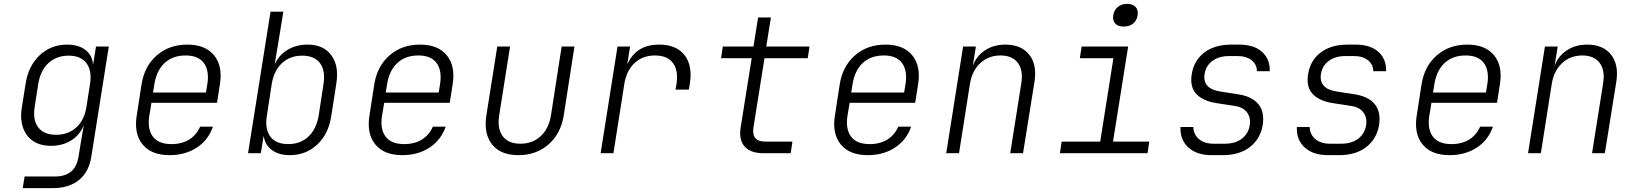

<svg xmlns="http://www.w3.org/2000/svg" viewBox="-20 -790 8440 990"><path d="M97 180 107 120H264Q369 120 385 17L394 -38L412 -145Q393 -95 348 -66.5Q303 -38 243 -38Q160 -38 119 -93Q78 -148 93 -239L112 -358Q126 -450 184.5 -505Q243 -560 326 -560Q385 -560 420.5 -532.5Q456 -505 460 -456L475 -550H541L451 17Q439 96 387.5 138Q336 180 253 180ZM269 -95Q332 -95 374 -133.5Q416 -172 426 -241L444 -356Q455 -425 426 -464Q397 -503 334 -503Q271 -503 229.5 -464.5Q188 -426 177 -356L159 -241Q148 -172 177 -133.5Q206 -95 269 -95Z M855 10Q760 10 715 -45.5Q670 -101 685 -194L710 -356Q725 -449 788.5 -504.5Q852 -560 946 -560Q1039 -560 1084 -504.5Q1129 -449 1114 -356L1099 -260H761L750 -194Q739 -125 768 -86Q797 -47 864 -47Q918 -47 955.5 -70.5Q993 -94 1012 -137H1078Q1055 -69 995.5 -29.5Q936 10 855 10ZM769 -313H1042L1049 -356Q1060 -425 1031.5 -464.5Q1003 -504 937 -504Q870 -504 828.5 -465Q787 -426 776 -356Z M1475 10Q1418 10 1382.5 -16Q1347 -42 1340 -87H1339L1325 0H1259L1375 -730H1441L1416 -576L1397 -463H1399Q1420 -508 1464.5 -534Q1509 -560 1566 -560Q1648 -560 1688.5 -505Q1729 -450 1714 -358L1688 -191Q1674 -99 1615.5 -44.5Q1557 10 1475 10ZM1466 -47Q1529 -47 1570 -85.5Q1611 -124 1623 -193L1648 -356Q1659 -426 1630 -464.5Q1601 -503 1538 -503Q1475 -503 1433.5 -464Q1392 -425 1381 -356L1356 -193Q1345 -124 1374 -85.5Q1403 -47 1466 -47Z M2055 10Q1960 10 1915 -45.5Q1870 -101 1885 -194L1910 -356Q1925 -449 1988.5 -504.5Q2052 -560 2146 -560Q2239 -560 2284 -504.5Q2329 -449 2314 -356L2299 -260H1961L1950 -194Q1939 -125 1968 -86Q1997 -47 2064 -47Q2118 -47 2155.5 -70.5Q2193 -94 2212 -137H2278Q2255 -69 2195.5 -29.5Q2136 10 2055 10ZM1969 -313H2242L2249 -356Q2260 -425 2231.5 -464.5Q2203 -504 2137 -504Q2070 -504 2028.5 -465Q1987 -426 1976 -356Z M2653 10Q2561 10 2517 -45.5Q2473 -101 2488 -196L2544 -550H2610L2554 -196Q2543 -127 2572 -88Q2601 -49 2663 -49Q2726 -49 2768 -88Q2810 -127 2821 -196L2876 -550H2942L2887 -196Q2872 -101 2808.5 -45.5Q2745 10 2653 10Z M3077 0 3164 -550H3229L3215 -463H3217Q3262 -560 3379 -560Q3467 -560 3509.5 -506Q3552 -452 3537 -359L3532 -328H3463L3468 -356Q3479 -426 3450 -465Q3421 -504 3357 -504Q3294 -504 3252 -465Q3210 -426 3199 -356L3143 0Z M3916 0Q3850 0 3819.5 -34.5Q3789 -69 3799 -133L3856 -490H3698L3707 -550H3865L3889 -700H3955L3931 -550H4154L4145 -490H3922L3865 -133Q3854 -60 3925 -60H4066L4057 0Z M4455 10Q4360 10 4315 -45.5Q4270 -101 4285 -194L4310 -356Q4325 -449 4388.5 -504.5Q4452 -560 4546 -560Q4639 -560 4684 -504.5Q4729 -449 4714 -356L4699 -260H4361L4350 -194Q4339 -125 4368 -86Q4397 -47 4464 -47Q4518 -47 4555.5 -70.5Q4593 -94 4612 -137H4678Q4655 -69 4595.5 -29.5Q4536 10 4455 10ZM4369 -313H4642L4649 -356Q4660 -425 4631.5 -464.5Q4603 -504 4537 -504Q4470 -504 4428.5 -465Q4387 -426 4376 -356Z M4859 0 4946 -550H5012L4996 -451Q5015 -502 5059.5 -531Q5104 -560 5164 -560Q5246 -560 5287 -508Q5328 -456 5314 -368L5255 0H5189L5246 -360Q5257 -428 5228 -466Q5199 -504 5139 -504Q5077 -504 5034.5 -464.5Q4992 -425 4981 -356L4925 0Z M5445 0 5454 -60H5653L5721 -490H5548L5557 -550H5797L5719 -60H5906L5897 0ZM5774 -653Q5745 -653 5730.5 -668.5Q5716 -684 5720 -711Q5724 -738 5743.5 -754Q5763 -770 5792 -770Q5821 -770 5835.5 -754Q5850 -738 5846 -711Q5842 -684 5822.5 -668.5Q5803 -653 5774 -653Z M6228 10Q6150 10 6107 -30Q6064 -70 6067 -135H6133Q6134 -97 6162 -73Q6190 -49 6238 -49H6295Q6350 -49 6383.5 -75Q6417 -101 6424 -144Q6430 -184 6409.5 -211Q6389 -238 6345 -244L6254 -258Q6182 -269 6148 -306Q6114 -343 6125 -408Q6136 -478 6189.5 -519Q6243 -560 6329 -560H6369Q6446 -560 6487.5 -522.5Q6529 -485 6527 -423H6461Q6461 -457 6434 -479Q6407 -501 6360 -501H6319Q6265 -501 6231.5 -476Q6198 -451 6191 -408Q6180 -332 6273 -318L6363 -304Q6436 -293 6468.5 -253Q6501 -213 6491 -146Q6479 -74 6425 -32Q6371 10 6285 10Z M6828 10Q6750 10 6707 -30Q6664 -70 6667 -135H6733Q6734 -97 6762 -73Q6790 -49 6838 -49H6895Q6950 -49 6983.5 -75Q7017 -101 7024 -144Q7030 -184 7009.5 -211Q6989 -238 6945 -244L6854 -258Q6782 -269 6748 -306Q6714 -343 6725 -408Q6736 -478 6789.5 -519Q6843 -560 6929 -560H6969Q7046 -560 7087.5 -522.5Q7129 -485 7127 -423H7061Q7061 -457 7034 -479Q7007 -501 6960 -501H6919Q6865 -501 6831.5 -476Q6798 -451 6791 -408Q6780 -332 6873 -318L6963 -304Q7036 -293 7068.5 -253Q7101 -213 7091 -146Q7079 -74 7025 -32Q6971 10 6885 10Z M7455 10Q7360 10 7315 -45.5Q7270 -101 7285 -194L7310 -356Q7325 -449 7388.5 -504.5Q7452 -560 7546 -560Q7639 -560 7684 -504.5Q7729 -449 7714 -356L7699 -260H7361L7350 -194Q7339 -125 7368 -86Q7397 -47 7464 -47Q7518 -47 7555.5 -70.5Q7593 -94 7612 -137H7678Q7655 -69 7595.5 -29.5Q7536 10 7455 10ZM7369 -313H7642L7649 -356Q7660 -425 7631.5 -464.5Q7603 -504 7537 -504Q7470 -504 7428.5 -465Q7387 -426 7376 -356Z M7859 0 7946 -550H8012L7996 -451Q8015 -502 8059.5 -531Q8104 -560 8164 -560Q8246 -560 8287 -508Q8328 -456 8314 -368L8255 0H8189L8246 -360Q8257 -428 8228 -466Q8199 -504 8139 -504Q8077 -504 8034.5 -464.5Q7992 -425 7981 -356L7925 0Z"/></svg>

Font: NKDuy Mono ExtraLight
Style: Italic
Weight: 200
Italic angle: -9°
Monospace: yes
Designer: NKDuy
Foundry: NKDuy
Version: Version 2.251; ttfautohint (v1.8.4.7-5d5b)